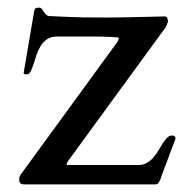

<svg xmlns="http://www.w3.org/2000/svg" viewBox="-20 -481 492 503"><path d="M30.3 -9.8Q30.3 -13.7 30.5 -15.9Q30.8 -18.1 33.7 -22.9L279.3 -359.9Q284.2 -366.7 287.6 -371.3Q291 -376 291 -382.8Q280.3 -383.8 270 -384.3Q259.8 -384.8 248.5 -385Q237.3 -385.3 229.5 -385.3H129.4Q113.8 -385.3 103.5 -378.4Q93.3 -371.6 86.7 -360.8Q80.1 -350.1 75.7 -337.2Q71.3 -324.2 67.9 -313.2Q64.5 -302.2 60.5 -294.2Q56.6 -286.1 49.3 -286.1Q47.9 -286.1 44.9 -286.6Q42 -287.1 42 -290L69.8 -453.6Q71.3 -459 74.7 -460Q78.1 -460.9 82.5 -460.9Q87.4 -460.9 89.8 -457.5Q92.3 -454.1 94.5 -450.4Q96.7 -446.8 99.9 -443.4Q103 -439.9 107.9 -439Q114.7 -439 126 -438.2Q137.2 -437.5 154.8 -436.8Q172.4 -436 197.8 -435.5Q223.1 -435.1 259.3 -435.1Q288.6 -435.1 326.9 -436Q365.2 -437 413.1 -438Q417.5 -436.5 418.7 -432.4Q419.9 -428.2 419.9 -424.8Q419.9 -423.3 417.2 -416Q414.6 -408.7 411.6 -406.2L159.7 -61Q157.7 -58.1 156.2 -55.9Q154.8 -53.7 154.8 -50.8Q154.8 -48.3 154.8 -48.6Q154.8 -48.8 155.3 -48.8H343.3Q355.5 -48.8 364.7 -54.2Q374 -59.6 381.6 -68.1Q389.2 -76.7 394.8 -86.4Q400.4 -96.2 406 -105Q411.6 -113.8 417.5 -119.9Q423.3 -126 430.7 -126Q439.9 -126 439.9 -117.7L403.8 -22Q402.8 -20 401.9 -16.1Q400.9 -12.2 398.9 -8.3Q397 -4.4 394.5 -1.2Q392.1 2 387.7 2H43.5Q30.3 2 30.3 -9.8Z"/></svg>

Font: Kurinto Book Core
Style: Regular
Weight: 400
Designer: Kurinto was developed by Clint Goss from a range of fonts that are compatible with the SIL Open Font License Version 1.1
Foundry: Clinton F. Goss
Version: Version 2.196; July 25, 2020